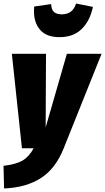

<svg xmlns="http://www.w3.org/2000/svg" viewBox="-44 -838 594 1085"><path d="M316 0Q271 114 187.5 168Q104 222 -21 227L-24 99Q46 91 83 69.5Q120 48 146 0H80L23 -534H216L214 -118L334 -534H530ZM148 -774Q148 -792 149 -801L245 -815Q246 -784 261 -770.5Q276 -757 305 -757Q336 -757 356 -772Q376 -787 386 -818L481 -799Q465 -721 418 -674.5Q371 -628 292 -628Q220 -628 184 -668Q148 -708 148 -774Z"/></svg>

Font: Fira Sans Condensed Black
Style: Italic
Weight: 900
Width: 3
Italic angle: -8°
Designer: Carrois Corporate & Edenspiekermann AG
Foundry: Carrois Corporate GbR & Edenspiekermann AG
Version: Version 4.203